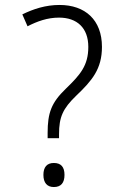

<svg xmlns="http://www.w3.org/2000/svg" viewBox="-20 -744 503 774"><path d="M172 -187H218V-203C218 -272 233 -306 288 -359C351 -419 391 -466 391 -555C391 -664 323 -724 220 -724C164 -724 115 -708 70 -686L91 -638C130 -658 171 -673 218 -673C290 -673 336 -632 336 -555C336 -480 304 -443 245 -386C187 -330 172 -289 172 -208ZM155 -39C155 -7 170 10 197 10C226 10 240 -7 240 -39C240 -71 226 -87 197 -87C169 -87 155 -70 155 -39Z"/></svg>

Font: Noto Sans Devanagari UI SemiCondensed Light
Style: Regular
Weight: 300
Width: 4
Designer: Jelle Bosma - Monotype Design Team
Foundry: Monotype Imaging Inc.
Version: Version 2.004